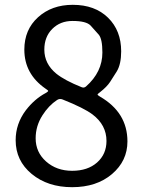

<svg xmlns="http://www.w3.org/2000/svg" viewBox="-20 -764 595 797"><path d="M45 -182Q45 -250 87 -306Q123 -353 170 -378Q180 -384 180 -386.5Q180 -389 169 -396Q81 -457 81 -558Q81 -641 138 -692.5Q195 -744 282 -744Q374 -744 428.5 -690.5Q483 -637 483 -551Q483 -498 465 -468Q451 -446 437 -424Q424 -404 396 -382Q385 -374 385 -371.5Q385 -369 395 -363Q509 -297 509 -177Q509 -96 445 -41.5Q381 13 279.5 13Q178 13 111.5 -42Q45 -97 45 -182ZM422 -179Q422 -245 364 -289Q328 -316 240 -351Q228 -356 217 -349Q182 -326 156 -285Q128 -241 128 -190Q128 -132 171.5 -93.5Q215 -55 279.5 -55Q344 -55 383 -89.5Q422 -124 422 -179ZM319 -402Q329 -398 337 -405Q405 -465 405 -546Q405 -602 390 -620Q373 -639 356 -658Q338 -677 281 -677Q230 -677 197 -644Q164 -611 164 -558Q164 -499 214 -458Q249 -430 319 -402Z"/></svg>

Font: Resource Han Rounded JP
Style: Regular
Weight: 400
Designer: Cyano Hao (round all glyphs); Ryoko NISHIZUKA 西塚涼子 (kana, bopomofo & ideographs); Paul D. Hunt (Latin, Greek & Cyrillic)
Foundry: Cyano Hao
Version: 0.990